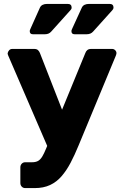

<svg xmlns="http://www.w3.org/2000/svg" viewBox="-20 -770 633 981"><path d="M109 191Q98 191 91 183.5Q84 176 84 165V85Q84 74 91 66.5Q98 59 109 59H144Q162 59 174 52.5Q186 46 195.5 30.5Q205 15 216 -12L416 -499Q419 -508 426 -514Q433 -520 446 -520H553Q562 -520 568.5 -513.5Q575 -507 575 -499Q575 -497 574.5 -494Q574 -491 572 -486L382 -28Q362 21 341 61Q320 101 294.5 130.5Q269 160 235.5 175.5Q202 191 158 191ZM227 -11 22 -486Q19 -493 19 -498Q21 -507 27 -513.5Q33 -520 43 -520H155Q168 -520 174.5 -513.5Q181 -507 184 -499L327 -133ZM361 -595Q345 -595 345 -611Q345 -615 347 -619Q349 -623 350 -626L398 -731Q407 -750 435 -750H540Q560 -750 560 -731Q560 -724 554 -718L456 -609Q444 -595 423 -595ZM148 -595Q132 -595 132 -611Q132 -615 134 -619Q136 -623 137 -626L184 -731Q193 -750 221 -750H326Q346 -750 346 -731Q346 -724 340 -718L242 -609Q230 -595 210 -595Z"/></svg>

Font: Rubik
Style: Bold
Weight: 700
Designer: Hubert and Fischer
Foundry: Hubert and Fischer
Version: Version 2.300;gftools[0.9.30]